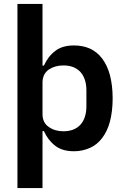

<svg xmlns="http://www.w3.org/2000/svg" viewBox="-20 -760 640 980"><path d="M69 200C69 200 197 200 197 200C197 200 197 -91 197 -91C197 -91 204 -91 204 -91C204 -91 204 -91 204 -91C218 -60 237 -35 262 -16C286 3 318 12 358 12C358 12 358 12 358 12C387 12 414 6 439 -5C463 -16 484 -32 501 -55C518 -77 532 -105 541 -139C550 -173 555 -213 555 -258C555 -258 555 -258 555 -258C555 -303 550 -343 541 -377C532 -411 518 -439 501 -462C484 -484 463 -501 439 -512C414 -523 387 -528 358 -528C358 -528 358 -528 358 -528C318 -528 286 -519 262 -500C237 -481 218 -456 204 -425C204 -425 197 -425 197 -425C197 -425 197 -740 197 -740C197 -740 69 -740 69 -740C69 -740 69 200 69 200ZM304 -90C275 -90 250 -97 229 -112C208 -126 197 -148 197 -177C197 -177 197 -339 197 -339C197 -339 197 -339 197 -339C197 -368 208 -390 229 -405C250 -419 275 -426 304 -426C304 -426 304 -426 304 -426C341 -426 370 -415 391 -392C411 -369 421 -338 421 -299C421 -299 421 -217 421 -217C421 -217 421 -217 421 -217C421 -178 411 -147 391 -124C370 -101 341 -90 304 -90C304 -90 304 -90 304 -90Z"/></svg>

Font: IBM Plex Mono Mod
Style: SemiBold
Weight: 500
Designer: Mike Abbink, Paul van der Laan, Pieter van Rosmalen
Foundry: Bold Monday
Version: ""